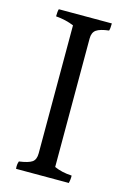

<svg xmlns="http://www.w3.org/2000/svg" viewBox="-99 -710 473 710"><g transform="rotate(15 137.5 -354.5)"><path d="M174 -585V-93Q203 -80 241 -78Q241 -76 241 -69.5Q241 -63 238 -49H36Q34 -65 39 -78Q75 -83 88.5 -92.5Q102 -102 102 -126V-616Q71 -629 33 -632Q33 -651 36 -660H239Q239 -640 236 -632Q202 -628 188 -618Q174 -608 174 -585Z"/></g></svg>

Font: Halant
Style: Regular
Weight: 400
Designer: Hitesh Malaviya (Devanagari), Satya Rajpurohit (Latin)
Foundry: Indian Type Foundry
Version: Version 1.100;PS 1.0;hotconv 1.0.78;makeotf.lib2.5.61930; tt